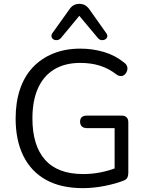

<svg xmlns="http://www.w3.org/2000/svg" viewBox="-20 -966 766 995"><path d="M409 9Q296 9 218.5 -34Q141 -77 101 -158Q61 -239 61 -352Q61 -436 83.5 -503Q106 -570 149.5 -616.5Q193 -663 255.5 -688.5Q318 -714 397 -714Q460 -714 519 -696.5Q578 -679 624 -641Q636 -632 639 -621Q642 -610 638.5 -599Q635 -588 627.5 -580.5Q620 -573 608.5 -572Q597 -571 585 -579Q544 -611 498 -625.5Q452 -640 396 -640Q316 -640 260.5 -606Q205 -572 176.5 -508Q148 -444 148 -352Q148 -212 213.5 -138Q279 -64 411 -64Q459 -64 505 -73.5Q551 -83 592 -100L574 -53V-302H431Q413 -302 404 -311Q395 -320 395 -335Q395 -351 404 -359Q413 -367 431 -367H610Q627 -367 636 -358Q645 -349 645 -332V-71Q645 -56 640 -46Q635 -36 623 -31Q581 -14 522.5 -2.5Q464 9 409 9ZM295 -768Q286 -759 275.5 -758Q265 -757 257 -762Q249 -767 247 -776Q245 -785 252 -795L340 -918Q350 -933 363 -939.5Q376 -946 391 -946Q407 -946 419.5 -939.5Q432 -933 443 -918L530 -795Q538 -785 536 -776Q534 -767 525.5 -762Q517 -757 506.5 -758Q496 -759 488 -768L391 -884Z"/></svg>

Font: Nunito ExtraLight
Style: Regular
Weight: 400
Version: Version 3.602